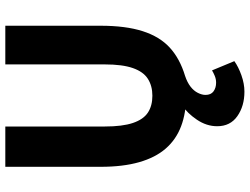

<svg xmlns="http://www.w3.org/2000/svg" viewBox="-126 -566 918 705"><g transform="rotate(-90 332.5 -213.0)"><path d="M349 226Q296 226 259 200Q222 174 222 126Q222 87 246 51.5Q270 16 298 -2L334 12Q271 12 222 -6.5Q173 -25 140 -63Q107 -101 90 -160.5Q73 -220 73 -302V-652H221V-287Q221 -222 234 -183.5Q247 -145 272 -128.5Q297 -112 334 -112Q370 -112 396 -128.5Q422 -145 435.5 -183.5Q449 -222 449 -287V-652H591V-302Q591 -210 571 -147.5Q551 -85 510.5 -48Q470 -11 407 8Q383 16 367.5 28Q352 40 344.5 55Q337 70 337 83Q337 103 350 112.5Q363 122 382 122Q395 122 407 117Q419 112 427 107L461 189Q440 204 409 215Q378 226 349 226Z"/></g></svg>

Font: Source Sans 3 ExtraLight
Style: Bold
Weight: 700
Version: Version 3.052;hotconv 1.1.0;makeotfexe 2.6.0